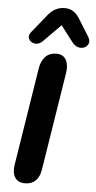

<svg xmlns="http://www.w3.org/2000/svg" viewBox="-61 -955 501 1000"><g transform="rotate(5 189.0 -455.5)"><path d="M47.3 -83.4 128.7 -595.6Q135.1 -633.9 156.5 -656.2Q178 -678.4 213.5 -678.4Q249.2 -678.4 264.2 -651.7Q279.1 -624.9 272.3 -582.2L191 -70.8Q185.3 -32.7 164.5 -12.1Q143.6 8.4 108.9 8.4Q72.2 8.4 56.4 -16.5Q40.5 -41.5 47.3 -83.4ZM72 -778.3 148.9 -873.5Q167.7 -896.8 189.3 -907.8Q210.8 -918.8 237.5 -918.8Q263.2 -918.8 282.2 -906Q301.3 -893.2 316.9 -866.9L370.4 -780.9Q385 -757.5 373.2 -738.7Q361.3 -720 336.8 -719.9Q312.2 -719.8 294.2 -741.8L227.7 -828.3L136 -735.8Q118.2 -718.4 96.3 -721.3Q74.5 -724.2 65.5 -741.4Q56.6 -758.7 72 -778.3Z"/></g></svg>

Font: SN Pro Thin
Style: Italic
Weight: 200
Italic angle: -9°
Designer: Tobias Whetton
Foundry: Supernotes
Version: Version 1.003;Glyphs 3.3 (3324)